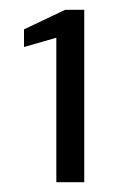

<svg xmlns="http://www.w3.org/2000/svg" viewBox="-20 -724 235 392"><path d="M95 -352V-647L29 -628V-664L113 -704H152V-352Z"/></svg>

Font: DM Sans 24pt Light
Style: Regular
Weight: 300
Designer: Colophon Foundry, Jonny Pinhorn
Foundry: Colophon Foundry
Version: Version 4.004;gftools[0.9.30]